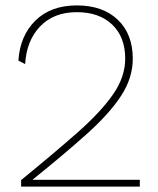

<svg xmlns="http://www.w3.org/2000/svg" viewBox="-20 -690 583 710"><path d="M58 0V-24Q178 -122 264.5 -198Q351 -274 397 -339.5Q443 -405 443 -473Q443 -553 395 -599Q347 -645 264 -645Q179 -645 128.5 -592.5Q78 -540 73 -453L48 -466Q54 -558 111 -614Q168 -670 264 -670Q360 -670 415.5 -617Q471 -564 471 -473Q471 -402 428 -336Q385 -270 302 -195.5Q219 -121 101 -26V-25Q110 -25 122 -25Q134 -25 142 -25H497V0Z"/></svg>

Font: Work Sans ExtraLight
Style: Regular
Weight: 200
Designer: Wei Huang
Foundry: Wei Huang
Version: Version 2.010; ttfautohint (v1.8.3)